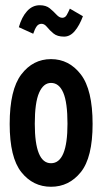

<svg xmlns="http://www.w3.org/2000/svg" viewBox="-20 -705 390 734"><path d="M175 9Q106 9 61.5 -47Q17 -103 17 -231Q17 -362 61.5 -420.5Q106 -479 175 -479Q244 -479 289 -420.5Q334 -362 334 -231Q334 -103 289 -47Q244 9 175 9ZM175 -81Q238 -81 238 -232Q238 -313 222 -350.5Q206 -388 175 -388Q146 -388 129.5 -350.5Q113 -313 113 -232Q113 -81 175 -81ZM247 -672 297 -643Q284 -608 266 -586.5Q248 -565 225 -565Q199 -565 184.5 -577Q170 -589 160 -601.5Q150 -614 139 -614Q127 -614 120 -604Q113 -594 107 -576L52 -601Q63 -640 83.5 -662.5Q104 -685 132 -685Q156 -685 170.5 -673Q185 -661 196 -649Q207 -637 218 -637Q229 -637 235 -647.5Q241 -658 247 -672Z"/></svg>

Font: Inconsolata ExtraCondensed ExtraBold
Style: Regular
Weight: 800
Width: 2
Monospace: yes
Designer: Raph Levien, Cyreal, Brenton Simpson
Foundry: Raph Levien, Cyreal, Google
Version: Version 3.001; ttfautohint (v1.8.2.53-6de2)